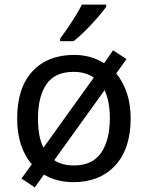

<svg xmlns="http://www.w3.org/2000/svg" viewBox="-20 -786 645 839"><path d="M551 -269Q551 -136 483.5 -63Q416 10 301 10Q228 10 172 -23L132 33L74 -6L119 -68Q88 -104 71.5 -154Q55 -204 55 -269Q55 -402 121.5 -474Q188 -546 304 -546Q377 -546 435 -510L474 -566L533 -528L488 -465Q517 -430 534 -380.5Q551 -331 551 -269ZM146 -269Q146 -231 151.5 -198.5Q157 -166 170 -141L390 -447Q354 -472 302 -472Q220 -472 183 -418Q146 -364 146 -269ZM460 -269Q460 -343 437 -392L217 -86Q251 -63 303 -63Q384 -63 422 -118.5Q460 -174 460 -269ZM444 -766V-756Q431 -738 406.5 -709.5Q382 -681 353.5 -652.5Q325 -624 301 -606H243V-618Q257 -636 275 -662.5Q293 -689 310 -716.5Q327 -744 338 -766Z"/></svg>

Font: BC Sans
Style: Regular
Weight: 400
Designer: Monotype Design Team
Province of B.C.
Foundry: Monotype Imaging Inc.
Version: Version 2.000;GOOG;noto-source:20170915:90ef993387c0